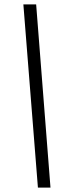

<svg xmlns="http://www.w3.org/2000/svg" viewBox="-20 -740 324 871"><path d="M152 111H209L144 -720H86Z"/></svg>

Font: Fixel Text 20240404 Light
Style: Italic
Weight: 300
Width: 4
Italic angle: -10°
Designer: AlfaBravo + MacPaw
Foundry: Kyrylo Tkachov, Marchela Mozhyna, Serhii Makarenko, Maria Weinstein, Zakhar Kryvoshyya
Version: Version 1.211;Glyphs 3.2 (3225)